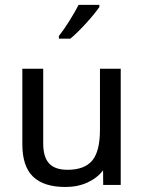

<svg xmlns="http://www.w3.org/2000/svg" viewBox="-20 -764 654 785"><path d="M156.7 -482.9V-176.8Q156.7 -122.1 180.7 -95.9Q204.6 -69.8 256.3 -69.8Q325.2 -69.8 356.9 -107.4Q388.7 -145 388.7 -233.9V-482.9H473.6V-7.8H401.9L401.4 -67.9Q378.9 -37.1 338.6 -18.3Q298.3 0.5 247.6 0.5Q159.2 0.5 115.2 -41.7Q71.3 -84 71.3 -174.3V-482.9ZM220.7 -616.7Q241.2 -642.6 264.4 -679.7Q287.6 -716.8 301.3 -744.1H386.2V-735.4Q367.7 -708 331.1 -668Q294.4 -627.9 267.6 -606H220.7Z"/></svg>

Font: XL-Viking
Style: Regular
Weight: 400
Foundry: Ascender Corporation
Version: Version 1.10 March 23, 2015